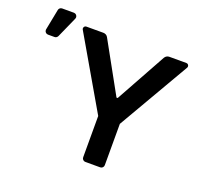

<svg xmlns="http://www.w3.org/2000/svg" viewBox="-131 -936 1179 1095"><g transform="rotate(20 458.5 -388.5)"><path d="M469.8 -20.6V-271.3L218.7 -703.8Q216.6 -707.7 216.6 -711.6Q216.6 -718 221.1 -722.7Q225.5 -727.3 232.2 -727.3H335.6Q344.1 -727.3 351.6 -723Q359 -718.8 362.9 -711.3L532 -405.5H539.1L708.1 -711.3Q712.4 -718.8 719.6 -723Q726.9 -727.3 735.4 -727.3H838.8Q845.5 -727.3 850 -722.7Q854.4 -718 854.4 -711.6Q854.4 -707.7 852.3 -703.8L601.2 -271.3V-20.6Q601.2 -12.1 595.2 -6Q589.1 0 580.6 0H490.8Q481.9 0 475.9 -6Q469.8 -12.1 469.8 -20.6ZM21.3 -630.3Q21.3 -621.8 27.3 -615.6Q33.4 -609.4 41.9 -609.4H81.7Q87.7 -609.4 92.9 -612.7Q98 -616.1 100.9 -621.8L157.3 -748.2Q159.1 -752.8 159.1 -756.4Q159.1 -764.9 153.1 -771.1Q147 -777.3 138.1 -777.3H66.8Q59.3 -777.3 53.6 -772.5Q47.9 -767.8 46.5 -760.7L21.7 -634.2Q21.3 -632.8 21.3 -630.3Z"/></g></svg>

Font: DeltaSans SemiBold
Style: Regular
Weight: 600
Designer: Rasmus Andersson
Foundry: rsms
Version: Version 3.012